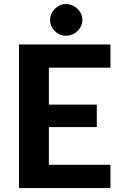

<svg xmlns="http://www.w3.org/2000/svg" viewBox="-20 -950 614 970"><path d="M227 -608V-421.5H469V-308H227V-117.5H538V0H76V-725.5H538V-608ZM396 -848.5Q396 -832.5 389.5 -818.2Q383 -804 371.5 -793Q360 -782 344.8 -775.8Q329.5 -769.5 312.5 -769.5Q296.5 -769.5 282.2 -775.8Q268 -782 257 -793Q246 -804 239.5 -818.2Q233 -832.5 233 -848.5Q233 -865 239.5 -879.8Q246 -894.5 257 -905.5Q268 -916.5 282.2 -923Q296.5 -929.5 312.5 -929.5Q329.5 -929.5 344.8 -923Q360 -916.5 371.5 -905.5Q383 -894.5 389.5 -879.8Q396 -865 396 -848.5Z"/></svg>

Font: LatoLatin Heavy
Style: Regular
Weight: 800
Designer: Lukasz Dziedzic with Adam Twardoch and Botio Nikoltchev
Foundry: tyPoland Lukasz Dziedzic
Version: Version 2.015; 2015-08-06; http://www.latofonts.com/